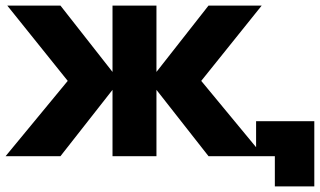

<svg xmlns="http://www.w3.org/2000/svg" viewBox="-25 -558 1143 686"><path d="M-5 0 217 -269 1 -538H191L377 -301V-538H534V-301L720 -538H910L694 -269L890 -32V-125H1098V108H957V0H720L534 -237V0H377V-237L191 0Z"/></svg>

Font: Chess Sans
Style: Bold
Weight: 700
Designer: Wolf Bōese
Foundry: Wolf Bōese
Version: Version 7.223